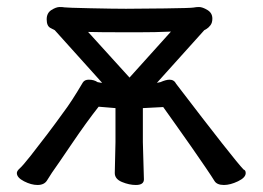

<svg xmlns="http://www.w3.org/2000/svg" viewBox="-20 -511 749 547"><path d="M618 16Q598 16 591 4.5Q584 -7 566 -33.5Q548 -60 525 -93Q502 -126 479.5 -157.5Q457 -189 445 -206L387 -203V-106L390 0Q390 16 367 16Q348 16 327.5 7.5Q307 -1 307 -18L309 -106V-203L261 -207Q227 -164 185 -102Q143 -40 128 -19L114 3Q106 16 87 16Q69 16 48.5 5.5Q28 -5 28 -18Q28 -24 36.5 -31.5Q45 -39 67.5 -67.5Q90 -96 115 -129Q140 -162 160 -190Q183 -220 216 -276Q221 -284 233 -284Q248 -284 258 -277Q268 -275 271 -275L136 -425Q134 -426 123.5 -431.5Q113 -437 113 -456Q113 -474 126.5 -482.5Q140 -491 150 -491Q159 -491 164 -490Q169 -489 237 -487.5Q305 -486 339 -486Q374 -486 449 -487Q524 -488 531.5 -489.5Q539 -491 547 -491Q557 -491 571 -482.5Q585 -474 585 -458Q585 -446 579.5 -439Q574 -432 569 -429Q564 -426 562 -425L427 -275L437 -277Q453 -284 463 -284Q476 -284 482 -272Q647 -56 674 -28Q680 -26 680 -18Q680 -5 658 5.5Q636 16 618 16ZM349 -290 467 -421Q424 -419 370 -419Q252 -419 231 -420Z"/></svg>

Font: ToneOZ-Pinyin-WenKai-Medium
Style: Medium
Weight: 700
Designer: Fontworks Inc.
Foundry: ToneOZ
Version: Version 0.240331